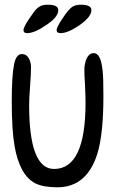

<svg xmlns="http://www.w3.org/2000/svg" viewBox="-20 -797 490 817"><path d="M95 -656Q80 -656 80 -669Q80 -682 106 -720Q118 -738 126.5 -749Q135 -760 143.5 -766Q152 -772 161 -774.5Q170 -777 183 -777Q228 -777 228 -754Q228 -724 176 -690Q127 -656 95 -656ZM237 -656Q221 -656 221 -669Q221 -682 247 -720Q259 -738 268 -749Q277 -760 285 -766Q293 -772 302.5 -774.5Q312 -777 324 -777Q369 -777 369 -754Q369 -725 317 -689Q269 -656 237 -656ZM224 0Q164 0 130 -17Q64 -51 42 -175Q30 -243 30 -366Q30 -420 32.5 -459.5Q35 -499 40 -524Q49 -567 73 -567Q93 -567 103 -548Q112 -532 112 -511Q112 -497 111 -477Q110 -457 108 -431Q106 -404 105 -384Q104 -364 104 -350Q104 -78 210 -78Q344 -78 344 -360Q344 -371 343.5 -389Q343 -407 342 -430Q339 -477 339 -499Q339 -523 347 -544Q358 -571 379 -571Q410 -571 417 -492Q420 -467 420 -386Q420 -226 394 -142Q349 0 224 0Z"/></svg>

Font: Dongol
Style: Regular
Weight: 400
Designer: Abdo Mohamed and Ibrahim Hamdi
Foundry: Protype Foundry
Version: Version 1.000;hotconv 1.0.109;makeotfexe 2.5.65596